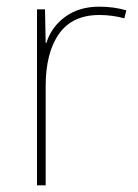

<svg xmlns="http://www.w3.org/2000/svg" viewBox="-20 -556 415 576"><path d="M359 -525 353 -501Q317 -511 278 -511Q197 -511 157 -454.5Q117 -398 117 -297V0H91V-528H115L117 -427H119Q134 -475 175.5 -505.5Q217 -536 278 -536Q321 -536 359 -525Z"/></svg>

Font: Noto Sans UI Thin
Style: Regular
Weight: 250
Designer: Monotype Design Team
Foundry: Monotype Imaging Inc.
Version: Version 1.001